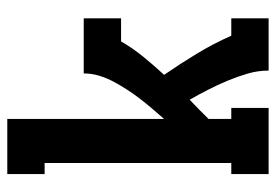

<svg xmlns="http://www.w3.org/2000/svg" viewBox="-138 -638 775 540"><g transform="rotate(-90 250.0 -367.5)"><path d="M31 0V-105H62V-630H31V-735H186V-294Q200 -310 214.5 -327Q229 -344 242.5 -361.5Q256 -379 268 -397.5Q280 -416 290.5 -435.5Q301 -455 307.5 -476.5Q314 -498 314 -520H469V-415H404Q385 -382 360.5 -352Q336 -322 310 -294Q341 -249 369.5 -202Q398 -155 420 -105H469V0H322Q322 -30 313.5 -59Q305 -88 293.5 -115.5Q282 -143 268.5 -169.5Q255 -196 240 -222Q226 -209 212.5 -195.5Q199 -182 186 -169V-105H217V0Z"/></g></svg>

Font: Iosevka Curly Slab Extrabold
Style: Regular
Weight: 800
Monospace: yes
Designer: Belleve Invis
Foundry: Belleve Invis
Version: Version 22.1.2; ttfautohint (v1.8.4)